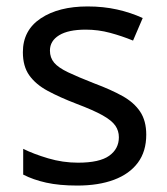

<svg xmlns="http://www.w3.org/2000/svg" viewBox="-20 -566 519 596"><path d="M434 -148Q434 -96 408 -61Q382 -26 334 -8Q286 10 220 10Q164 10 123.5 1Q83 -8 52 -24V-104Q84 -88 129.5 -74.5Q175 -61 222 -61Q289 -61 319 -82.5Q349 -104 349 -140Q349 -160 338 -176Q327 -192 298.5 -208Q270 -224 217 -244Q165 -264 128 -284Q91 -304 71 -332Q51 -360 51 -404Q51 -472 106.5 -509Q162 -546 252 -546Q301 -546 343.5 -536.5Q386 -527 423 -510L393 -440Q359 -454 322 -464Q285 -474 246 -474Q192 -474 163.5 -456.5Q135 -439 135 -409Q135 -387 148 -371.5Q161 -356 191.5 -341.5Q222 -327 273 -307Q324 -288 360 -268Q396 -248 415 -219.5Q434 -191 434 -148Z"/></svg>

Font: uoriya15
Style: Book
Weight: 400
Designer: Jelle Bosma - Monotype Design Team
Foundry: Monotype Imaging Inc.
Version: Version 2.003